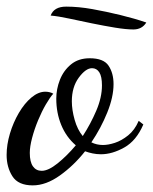

<svg xmlns="http://www.w3.org/2000/svg" viewBox="-31 -528 462 580"><path d="M68 32Q24 32 6.5 4.5Q-11 -23 -11 -60Q-11 -91 -1 -124.5Q9 -158 26 -187Q43 -216 64 -233.5Q85 -251 106 -251Q112 -251 118.5 -249.5Q125 -248 130 -245Q120 -234 107.5 -212.5Q95 -191 84 -164.5Q73 -138 66 -111.5Q59 -85 59 -66Q59 -39 68.5 -25.5Q78 -12 95 -12Q115 -12 143 -34.5Q171 -57 198 -89Q169 -114 154 -150.5Q139 -187 139 -230Q139 -259 150 -287Q161 -315 183.5 -333.5Q206 -352 240 -352Q282 -352 297 -329.5Q312 -307 312 -274Q312 -235 293 -188Q274 -141 245 -98Q261 -90 280 -90Q296 -90 316 -96.5Q336 -103 356 -119Q376 -135 388 -163L402 -152Q381 -103 344.5 -82.5Q308 -62 274 -62Q261 -62 249 -64.5Q237 -67 226 -71Q192 -28 150 2Q108 32 68 32ZM219 -117Q243 -154 260 -194Q277 -234 277 -270Q277 -297 269 -309.5Q261 -322 247 -322Q228 -322 207 -293.5Q186 -265 186 -222Q186 -196 194.5 -166Q203 -136 219 -117ZM372 -439Q350 -439 316.5 -444.5Q283 -450 246.5 -457.5Q210 -465 177.5 -472Q145 -479 122 -481Q132 -508 169 -508Q206 -508 248 -500.5Q290 -493 333 -482.5Q376 -472 411 -460Q398 -439 372 -439Z"/></svg>

Font: Dancing Script Medium
Style: Regular
Weight: 500
Designer: Pablo Impallari
Foundry: Pablo Impallari
Version: Version 2.000